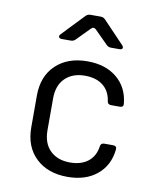

<svg xmlns="http://www.w3.org/2000/svg" viewBox="-88 -854 775 933"><g transform="rotate(10 300.0 -387.5)"><path d="M308 10Q211 10 152.5 -45.5Q94 -101 94 -197V-353Q94 -449 152.5 -504.5Q211 -560 308 -560Q397 -560 453 -514Q509 -468 517 -389Q520 -370 500 -370H457Q440 -370 438 -387Q431 -436 397 -462.5Q363 -489 308 -489Q247 -489 210.5 -453.5Q174 -418 174 -353V-197Q174 -132 210.5 -96.5Q247 -61 308 -61Q363 -61 397 -87.5Q431 -114 438 -163Q440 -180 457 -180H500Q519 -180 518 -163Q510 -83 454 -36.5Q398 10 308 10ZM166 -645Q154 -645 151 -652Q148 -659 156 -667L260 -776Q269 -785 282 -785H333Q346 -785 355 -776L459 -667Q467 -659 464.5 -652Q462 -645 450 -645H408Q395 -645 386 -654L321 -719Q308 -732 296 -719L232 -654Q223 -645 210 -645Z"/></g></svg>

Font: Pitagon Sans Mono Light
Style: Regular
Weight: 300
Monospace: yes
Designer: Travis Tran
Foundry: Pitagon
Version: Version 1.001; ttfautohint (v1.8.4.7-5d5b);gftools[0.9.26]